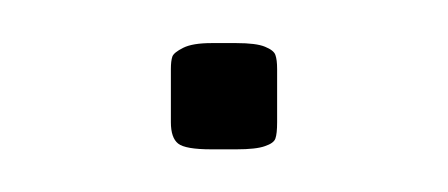

<svg xmlns="http://www.w3.org/2000/svg" viewBox="-20 -70 210 90"><path d="M109.9 -37.6V-12.7Q109.9 -7.3 109.1 -5.1Q108.4 -2.9 104.2 -1.5Q100.1 0 90.8 0H79.1Q66.9 0 63.5 -2.7Q60.1 -5.4 60.1 -12.7V-37.6Q60.1 -41.5 60.8 -43.5Q61.5 -45.4 65.9 -47.6Q70.3 -49.8 79.1 -49.8H90.8Q100.1 -49.8 104.2 -48.1Q108.4 -46.4 109.1 -44.2Q109.9 -42 109.9 -37.6Z"/></svg>

Font: Reswysokr
Style: Regular
Weight: 500
Version: Version 0.984